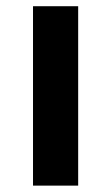

<svg xmlns="http://www.w3.org/2000/svg" viewBox="-20 -582 348 602"><path d="M83.5 -562.5V0H225.1V-562.5Z"/></svg>

Font: Manrope3 ExtraBold
Style: Bold
Weight: 800
Width: 4
Designer: Mikhail Sharanda
Foundry: Mikhail Sharanda
Version: Version 3.000;PS 003.000;hotconv 1.0.88;makeotf.lib2.5.64775